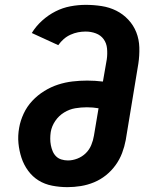

<svg xmlns="http://www.w3.org/2000/svg" viewBox="-20 -763 640 791"><path d="M258 8Q226 8 195 2Q164 -4 139 -19.5Q114 -35 96 -59.5Q78 -84 68.5 -113Q59 -142 56 -173Q53 -204 59 -237Q64 -266 77.5 -295Q91 -324 113 -347.5Q135 -371 162.5 -388Q190 -405 219.5 -414.5Q249 -424 279 -427.5Q309 -431 339 -431Q355 -431 371.5 -430Q388 -429 404 -427L420 -519Q423 -541 421 -563Q419 -585 407 -601.5Q395 -618 375 -625.5Q355 -633 333 -633Q317 -633 301.5 -630Q286 -627 270.5 -620Q255 -613 242.5 -602Q230 -591 220 -577L111 -627Q128 -655 153.5 -678Q179 -701 208.5 -716Q238 -731 270 -737Q302 -743 333 -743Q366 -743 398.5 -738Q431 -733 459 -719Q487 -705 508.5 -682Q530 -659 541.5 -630Q553 -601 554 -567.5Q555 -534 550 -501L498 -186Q493 -159 483 -132.5Q473 -106 456 -82.5Q439 -59 416.5 -41Q394 -23 367.5 -12Q341 -1 313 3.5Q285 8 258 8ZM260 -102Q279 -102 298.5 -109.5Q318 -117 333 -131.5Q348 -146 356 -165.5Q364 -185 367 -204L386 -317Q375 -319 362.5 -320Q350 -321 338 -321Q314 -321 290 -317Q266 -313 244 -299.5Q222 -286 207.5 -264.5Q193 -243 189 -219Q187 -205 187 -191.5Q187 -178 189.5 -165Q192 -152 197 -140Q202 -128 211 -119Q220 -110 233 -106Q246 -102 260 -102Z"/></svg>

Font: Iosevka Etoile Extrabold
Style: Italic
Weight: 800
Italic angle: -9°
Designer: Belleve Invis
Foundry: Belleve Invis
Version: Version 22.1.2; ttfautohint (v1.8.4)